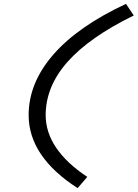

<svg xmlns="http://www.w3.org/2000/svg" viewBox="-20 -825 711 992"><path d="M128 -230Q128 -397 256 -543.5Q384 -690 631 -805L671 -745Q442 -633 329 -505.5Q216 -378 216 -230Q216 -142 270 -62Q324 18 431 89L381 147Q255 66 191.5 -28.5Q128 -123 128 -230Z"/></svg>

Font: Intel One Mono
Style: Italic
Weight: 400
Italic angle: -16°
Monospace: yes
Designer: Fred Shallcrass
Foundry: Frere-Jones Type LLC
Version: Version 1.400;hotconv 1.1.0;makeotfexe 2.6.0;FJTRelease1.4